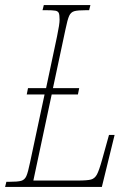

<svg xmlns="http://www.w3.org/2000/svg" viewBox="-42 -734 524 754"><path d="M408 -204 358 0H-22L-17 -20H-7Q28 -20 41.5 -24Q55 -28 61.5 -42.5Q68 -57 76 -96L133 -363H63L68 -388H139L182 -591Q192 -639 192 -656Q192 -675 189 -682.5Q186 -690 175.5 -692Q165 -694 137 -694H125L130 -714H313L308 -694H298Q263 -694 249.5 -690Q236 -686 229.5 -671.5Q223 -657 215 -618L166 -388H269L264 -363H161L89 -25H262Q301 -25 315.5 -29Q330 -33 338.5 -48.5Q347 -64 359 -107L386 -204Z"/></svg>

Font: Noto Serif CondThin
Style: Italic
Weight: 250
Width: 3
Italic angle: -12°
Designer: Monotype Design Team
Foundry: Monotype Imaging Inc.
Version: Version 1.001